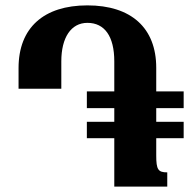

<svg xmlns="http://www.w3.org/2000/svg" viewBox="-20 -694 722 714"><path d="M602 -53C568 -53 561 -63 561 -116V-180H663V-241H561V-292H663V-354H561V-442C561 -590 468 -674 305 -674C143 -674 49 -591 49 -441V-364H208V-466C208 -554 244 -609 305 -609C369 -609 405 -559 405 -466V-354H303V-292H405V-241H303V-180H405V0H602Z"/></svg>

Font: Noto Serif Armenian Condensed Extra
Style: Regular
Weight: 800
Width: 3
Designer: Monotype Design Team
Foundry: Monotype Imaging Inc.
Version: Version 1.901